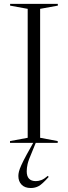

<svg xmlns="http://www.w3.org/2000/svg" viewBox="-20 -735 348 988"><path d="M145 46.5Q126.5 89 122 109.2Q117.5 129.5 117.5 146.5Q117.5 197 164.5 197Q178.5 197 193 191.5Q207.5 186 226 170L230.5 175.5Q197.5 212.5 179.2 222.5Q161 232.5 138.5 232.5Q107.5 232.5 91 215.2Q74.5 198 74.5 170.5Q74.5 160 77.5 147.8Q80.5 135.5 89.8 114.8Q99 94 118 59L151 0H31.5V-9L122.5 -26V-689.5L32 -706V-715H277.5V-706L186.5 -689.5V-26L277 -9V0H164Z"/></svg>

Font: Newsreader 72pt Light
Style: Regular
Weight: 300
Designer: Hugues Gentile
Foundry: Production Type
Version: Version 1.003; ttfautohint (v1.8.3)